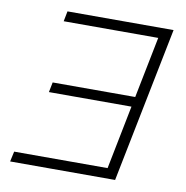

<svg xmlns="http://www.w3.org/2000/svg" viewBox="-79 -776 827 852"><g transform="rotate(10 334.5 -350.0)"><path d="M574 -654H148L157 -700H635L495 0H22L32 -46H453L510 -333H138L147 -378H519Z"/></g></svg>

Font: Montserrat Light
Style: Italic
Weight: 300
Italic angle: -11.3°
Designer: Julieta Ulanovsky
Foundry: Julieta Ulanovsky
Version: Version 9.000; ttfautohint (v1.8.4.7-5d5b)